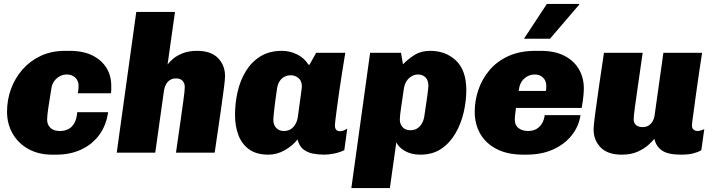

<svg xmlns="http://www.w3.org/2000/svg" viewBox="-20 -781 3659 982"><path d="M246 10Q178 10 126 -18.5Q74 -47 45 -97Q16 -147 16 -210Q16 -271 36.5 -326.5Q57 -382 95.5 -426Q134 -470 189 -495.5Q244 -521 313 -521H336Q405 -521 452.5 -497.5Q500 -474 525 -433Q550 -392 549 -338Q549 -330 549 -321.5Q549 -313 547 -304H378Q380 -313 381 -323Q382 -333 382 -342Q382 -368 365 -384Q348 -400 322 -400Q302 -400 285 -390.5Q268 -381 257 -365.5Q246 -350 243 -330Q234 -275 227.5 -232Q221 -189 221 -169Q221 -144 237.5 -127.5Q254 -111 286 -111Q309 -111 327.5 -119.5Q346 -128 359 -149Q372 -170 375 -207H533Q523 -138 486.5 -89.5Q450 -41 394 -15.5Q338 10 269 10Z M577 0 677 -720H875L837 -451Q847 -465 866 -481Q885 -497 915.5 -509Q946 -521 988 -521Q1059 -521 1095 -484Q1131 -447 1131 -392Q1131 -376 1126 -336Q1121 -296 1109.5 -216Q1098 -136 1078 0H880Q895 -104 904 -167Q913 -230 917.5 -263.5Q922 -297 923.5 -312Q925 -327 925 -336Q925 -356 913.5 -368Q902 -380 880 -380Q863 -380 850 -372Q837 -364 829.5 -350.5Q822 -337 819 -320L774 0Z M1353 10Q1291 10 1253.5 -17.5Q1216 -45 1199 -91Q1182 -137 1182 -193Q1182 -254 1195.5 -312.5Q1209 -371 1238 -418Q1267 -465 1312.5 -493Q1358 -521 1422 -521Q1462 -521 1499 -503Q1536 -485 1558 -450H1563L1597 -511H1746Q1738 -461 1730 -411.5Q1722 -362 1715.5 -316.5Q1709 -271 1704 -234Q1699 -197 1696 -172Q1693 -147 1693 -137Q1693 -126 1699 -118Q1705 -110 1719 -110Q1729 -110 1738.5 -114Q1748 -118 1756 -123L1741 -13Q1719 -2 1690.5 4Q1662 10 1638 10Q1608 10 1580 4.5Q1552 -1 1531 -17.5Q1510 -34 1502 -68Q1476 -35 1436 -12.5Q1396 10 1353 10ZM1431 -111Q1453 -111 1467.5 -120.5Q1482 -130 1491 -146Q1500 -162 1503 -181Q1514 -263 1519 -297.5Q1524 -332 1524 -338Q1524 -367 1507 -381.5Q1490 -396 1467 -396Q1449 -396 1434 -388Q1419 -380 1409.5 -364.5Q1400 -349 1397 -328Q1387 -261 1382.5 -220Q1378 -179 1378 -168Q1378 -142 1393 -126.5Q1408 -111 1431 -111Z M1777 181 1873 -511H2031L2041 -452Q2066 -478 2099.5 -499.5Q2133 -521 2180 -521Q2260 -521 2312.5 -471Q2365 -421 2365 -319Q2365 -266 2352 -208.5Q2339 -151 2311 -101.5Q2283 -52 2238.5 -21Q2194 10 2130 10Q2084 10 2051.5 -8.5Q2019 -27 2007 -53L1974 181ZM2078 -115Q2100 -115 2114.5 -124.5Q2129 -134 2138 -150Q2147 -166 2150 -185Q2159 -242 2165 -287Q2171 -332 2171 -342Q2171 -371 2156 -385.5Q2141 -400 2118 -400Q2100 -400 2084.5 -390.5Q2069 -381 2059 -365.5Q2049 -350 2046 -330Q2038 -275 2031.5 -231.5Q2025 -188 2025 -170Q2025 -153 2032 -140.5Q2039 -128 2051 -121.5Q2063 -115 2078 -115Z M2657 10Q2576 10 2520.5 -18.5Q2465 -47 2436.5 -96.5Q2408 -146 2408 -210Q2408 -266 2426.5 -321Q2445 -376 2483 -421.5Q2521 -467 2580 -494Q2639 -521 2720 -521H2745Q2817 -521 2866 -496Q2915 -471 2940.5 -427.5Q2966 -384 2966 -330Q2966 -312 2964.5 -297Q2963 -282 2961 -266Q2959 -250 2955 -229H2619Q2617 -213 2615 -197Q2613 -181 2613 -169Q2613 -140 2632.5 -125.5Q2652 -111 2681 -111Q2705 -111 2723 -121Q2741 -131 2752 -149.5Q2763 -168 2766 -192H2949Q2941 -136 2905 -90Q2869 -44 2810 -17Q2751 10 2672 10ZM2633 -316H2772Q2773 -321 2773.5 -327Q2774 -333 2774 -342Q2774 -368 2757.5 -384Q2741 -400 2715 -400Q2684 -400 2660.5 -378.5Q2637 -357 2633 -316ZM2660 -583 2777 -761H2942L2943 -758L2793 -583Z M3160 10Q3088 10 3052 -27Q3016 -64 3016 -119Q3016 -138 3023.5 -195Q3031 -252 3043 -335Q3055 -418 3069 -511H3267Q3255 -427 3244.5 -355Q3234 -283 3227.5 -234.5Q3221 -186 3221 -171Q3221 -152 3233 -141.5Q3245 -131 3267 -131Q3285 -131 3297.5 -139Q3310 -147 3318 -161Q3326 -175 3328 -191L3373 -511H3571Q3565 -473 3559.5 -436Q3554 -399 3549 -364Q3544 -329 3539.5 -297Q3535 -265 3531.5 -238Q3528 -211 3525 -190.5Q3522 -170 3520.5 -157Q3519 -144 3519 -140Q3519 -125 3527.5 -118Q3536 -111 3546 -111Q3555 -111 3563.5 -113.5Q3572 -116 3582 -120L3567 -13Q3551 -3 3526 3.5Q3501 10 3463 10Q3396 10 3365.5 -11.5Q3335 -33 3327 -71Q3318 -60 3297 -40.5Q3276 -21 3242 -5.5Q3208 10 3160 10Z"/></svg>

Font: Chivo Medium Black
Style: Italic
Weight: 900
Italic angle: -8.05°
Version: Version 2.002